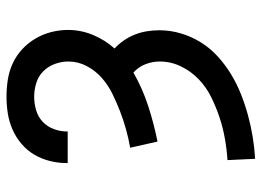

<svg xmlns="http://www.w3.org/2000/svg" viewBox="-127 -455 804 590"><g transform="rotate(-90 275.0 -160.0)"><path d="M82 222 78 137Q111 135 144.5 129Q178 123 209.5 112.5Q241 102 271.5 87Q302 72 326.5 48.5Q351 25 366 -6Q381 -37 381 -71Q381 -94 372.5 -115.5Q364 -137 347 -152Q298 -124 244 -106.5Q190 -89 135 -78L116 -162Q145 -167 173.5 -175Q202 -183 229 -193.5Q256 -204 282.5 -217Q309 -230 331 -249.5Q353 -269 367 -295.5Q381 -322 381 -352Q381 -373 373.5 -393.5Q366 -414 351 -429Q336 -444 315 -450.5Q294 -457 273 -457Q252 -457 231.5 -451Q211 -445 196 -431Q181 -417 173.5 -397Q166 -377 166 -357V-354H69V-359Q69 -384 75.5 -409.5Q82 -435 95 -457Q108 -479 128 -496Q148 -513 172 -523.5Q196 -534 221.5 -538Q247 -542 273 -542Q299 -542 325 -538Q351 -534 375 -523Q399 -512 418.5 -494Q438 -476 451.5 -453Q465 -430 471.5 -404.5Q478 -379 478 -353Q478 -313 462.5 -276Q447 -239 421 -210Q435 -197 446 -181Q457 -165 464 -147Q471 -129 474 -110Q477 -91 477 -72Q477 -38 467 -5Q457 28 439 56.5Q421 85 395.5 108Q370 131 341 148.5Q312 166 280.5 178.5Q249 191 216 200Q183 209 149.5 214.5Q116 220 82 222Z"/></g></svg>

Font: Lode Dark
Style: Bold
Weight: 700
Monospace: yes
Designer: Belleve Invis
Foundry: Belleve Invis
Version: Version 29.2.0; ttfautohint (v1.8.3)